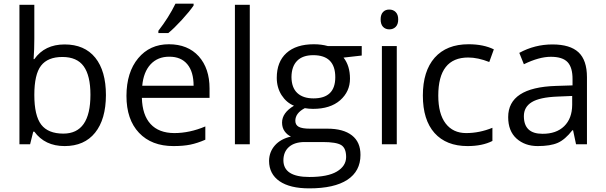

<svg xmlns="http://www.w3.org/2000/svg" viewBox="-20 -786 3299 1046"><path d="M325.2 -58.1Q472.7 -58.1 472.7 -269.5Q472.7 -374 436 -424.8Q399.4 -475.6 319.8 -475.6Q240.2 -475.6 203.6 -428.2Q167 -380.9 167 -268.6Q167 -156.2 204.6 -106.9Q242.2 -58.1 325.2 -58.1ZM167 -759.8V-575.2Q167 -516.1 163.1 -463.9H167Q223.6 -543.9 332 -543.9Q440.4 -543.9 499 -471.7Q557.1 -399.4 557.1 -267.6Q556.6 -135.7 498 -63Q439.5 9.8 332 9.8Q224.6 9.8 167 -68.8H161.1L144 0H85.9V-759.8Z M1034.7 -318.8Q1034.7 -395 1000.5 -436Q966.3 -477.1 902.8 -477.1Q839.4 -477.5 800.3 -435.5Q761.7 -393.6 754.9 -318.8ZM924.8 9.8Q805.7 9.8 737.3 -62.5Q668.9 -134.8 668.9 -263.7Q669.4 -392.6 732.9 -468.8Q796.4 -544.9 899.9 -544.9Q1003.4 -544.9 1063 -479Q1121.6 -413.1 1121.6 -304.2V-252.9H752.9Q755.4 -159.2 800.3 -110.4Q845.2 -61.5 929.2 -61Q1013.2 -61 1098.6 -97.2V-24.9Q1055.2 -5.9 1016.6 2Q978 9.8 924.8 9.8ZM1034.7 -766.1V-755.9Q1012.7 -723.6 970.2 -677.2Q927.7 -630.9 897 -606H842.8V-618.2Q898.9 -690.4 936 -766.1Z M1340.8 0H1259.8V-759.8H1340.8Z M1737.8 -12.2H1640.6Q1585 -12.2 1554.7 14.2Q1524.4 40.5 1523.9 86.9Q1523.9 178.2 1665.5 178.2Q1765.6 178.2 1815.4 148.4Q1865.2 118.7 1865.7 69.8Q1865.7 21 1838.9 4.4Q1812 -12.2 1737.8 -12.2ZM1686.5 -485.4Q1628.9 -485.4 1598.6 -454.6Q1568.4 -423.8 1567.9 -366.2Q1568.4 -308.6 1599.6 -279.3Q1630.9 -250 1688 -250Q1806.6 -250 1806.6 -365.2Q1806.6 -485.4 1686.5 -485.4ZM1516.6 -118.2Q1516.6 -171.4 1581.5 -210Q1540.5 -226.6 1513.7 -268.1Q1487.8 -309.6 1487.8 -361.8Q1487.8 -449.2 1540.5 -497.1Q1593.3 -544.9 1689.9 -544.9Q1731 -544.9 1765.6 -535.2H1950.7V-483.4L1851.6 -472.2Q1886.7 -427.7 1886.7 -357.4Q1886.7 -287.1 1833 -239.7Q1779.3 -192.9 1685.5 -192.9Q1663.1 -192.9 1640.6 -196.8Q1588.9 -169.9 1588.9 -127.9Q1588.9 -105.5 1607.4 -95.2Q1626 -85 1668.9 -85H1763.7Q1850.6 -85 1897.5 -48.3Q1944.3 -11.7 1943.8 58.1Q1943.8 146.5 1872.6 193.4Q1801.3 240.2 1664.6 240.2Q1559.6 240.2 1502.9 201.2Q1446.3 162.1 1445.8 90.8Q1446.3 42 1477.5 6.3Q1508.8 -29.3 1564.9 -42Q1543.9 -51.8 1530.3 -71.3Q1516.6 -90.8 1516.6 -118.2Z M2141.6 0H2060.5V-535.2H2141.6ZM2101.1 -733.9Q2122.1 -733.9 2135.7 -720.2Q2149.4 -706.5 2149.4 -680.2Q2149.4 -653.3 2135.7 -639.6Q2122.1 -626 2101.1 -626Q2080.1 -626 2066.9 -639.6Q2053.7 -653.3 2053.7 -680.7Q2053.7 -707 2066.9 -720.7Q2080.1 -734.4 2101.1 -733.9Z M2367.7 -265.1Q2367.7 -166 2407.7 -113.5Q2447.8 -61 2519.8 -61Q2591.8 -61 2662.6 -89.8V-18.1Q2607.9 9.8 2527.3 9.8Q2411.1 9.8 2347.2 -61.5Q2283.7 -132.8 2283.7 -265.6Q2283.7 -398.4 2348.1 -471.7Q2413.1 -544.9 2532.7 -544.9Q2613.8 -544.9 2670.4 -517.1L2645.5 -448.2Q2583.5 -472.7 2530.8 -472.7Q2367.7 -472.7 2367.7 -265.1Z M2834 -153.3Q2834 -57.1 2935.1 -57.1Q3010.7 -56.6 3053.7 -98.6Q3096.7 -140.6 3097.2 -214.8V-263.2L3016.1 -259.8Q2919.9 -255.9 2877 -229.5Q2834 -203.1 2834 -153.3ZM2989.7 -543.9Q3085.9 -543.9 3131.8 -501Q3177.7 -458 3177.7 -365.2V0H3118.2L3102.1 -76.2H3098.1Q3058.6 -25.4 3018.6 -7.8Q2978.5 9.8 2909.2 9.8Q2839.8 9.8 2793.9 -31.2Q2748.5 -72.3 2748.5 -147.9Q2748.5 -309.6 3008.3 -317.9L3099.1 -320.8V-354Q3099.6 -418 3072.3 -447.3Q3044.9 -476.6 2981 -476.6Q2917 -476.6 2834 -436L2809.1 -498Q2893.1 -543.9 2989.7 -543.9Z"/></svg>

Font: OpenSansHebrew-Regular
Style: Regular
Weight: 400
Foundry: Ascender Corporation, Yanek Iontef
Version: Version 2.001;PS 002.001;hotconv 1.0.70;makeotf.lib2.5.58329